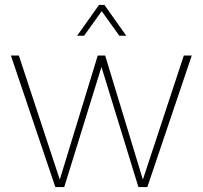

<svg xmlns="http://www.w3.org/2000/svg" viewBox="-20 -754 817 774"><path d="M203 0 24 -530H56L221 -30L374 -530H404L556 -30L721 -530H753L574 0H538L389 -484L239 0ZM291 -610 379 -734H401L489 -610H461L390 -709L319 -610Z"/></svg>

Font: Geist Thin
Style: Regular
Weight: 400
Designer: Basement.studio, Andrés Briganti, Mateo Zaragoza
Foundry: Basement.studio, Vercel, Andrés Briganti, Guido Ferreyra, Mateo Zaragoza
Version: Version 1.401